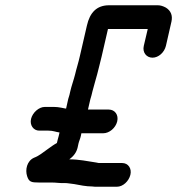

<svg xmlns="http://www.w3.org/2000/svg" viewBox="-20 -677 673 729"><path d="M129 -181H164C182 -181 191 -176 206 -174L203 -161C201 -153 198 -144 196 -134C183 -127 174 -120 160 -110C141 -97 130 -86 109 -78C82 -66 75 -32 83 -8C90 14 99 16 128 16H177C194 16 208 19 225 18C239 18 249 21 262 22C283 26 307 31 330 31C337 32 341 32 347 32H424C447 32 469 11 475 -13C481 -37 467 -58 444 -58H355L345 -60C312 -65 280 -72 243 -72C261 -85 271 -100 275 -118L278 -132C280 -141 285 -151 287 -161L289 -171H372C395 -171 419 -191 425 -216C431 -241 416 -261 393 -261H314L323 -300C326 -310 329 -320 331 -330C336 -351 344 -375 349 -395C354 -417 361 -440 366 -463L390 -567H541L526 -503C520 -478 536 -458 559 -458C582 -458 604 -478 610 -503L631 -595C636 -618 629 -636 610 -648C599 -654 589 -657 579 -657H394C347 -657 321 -629 310 -580L283 -463C278 -440 270 -416 265 -394C260 -374 251 -349 247 -331C245 -322 243 -312 239 -301L231 -265H228L213 -268C203 -270 194 -271 185 -271H150C128 -271 104 -250 98 -226C92 -202 107 -181 129 -181Z"/></svg>

Font: Electronic
Style: CircIt
Weight: 900
Version: Version 1.011